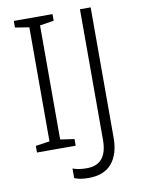

<svg xmlns="http://www.w3.org/2000/svg" viewBox="-97 -779 756 1026"><g transform="rotate(-10 281.5 -266.0)"><path d="M261 0H51V-36L127 -47V-666L51 -678V-714H261V-678L185 -666V-47L261 -36ZM300 182Q274 182 255 178.5Q236 175 223 169V117Q238 123 257.5 126Q277 129 299 129Q410 129 410 -5V-714H468V-7Q468 82 426 132Q384 182 300 182Z"/></g></svg>

Font: Noto Sans Bengali UI Light
Style: Regular
Weight: 300
Designer: Jelle Bosma - Monotype Design Team
Foundry: Monotype Imaging Inc.
Version: Version 2.003; ttfautohint (v1.8.4.7-5d5b)